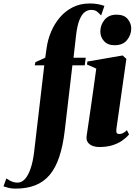

<svg xmlns="http://www.w3.org/2000/svg" viewBox="-167 -835 776 1106"><path d="M102 -561.5Q108.5 -607.5 127.5 -652.5Q146.5 -697.5 177.5 -734.2Q208.5 -771 251.8 -793Q295 -815 350.5 -815Q377 -815 397.5 -811Q418 -807 434.5 -801L415.5 -746Q402 -760.5 390.8 -769.2Q379.5 -778 356 -778Q338.5 -778 321.2 -765.2Q304 -752.5 290.8 -720.2Q277.5 -688 271 -630L256.5 -502.5H327L321 -458.5H250L206 -83Q195.5 5.5 174.2 69Q153 132.5 119 172.8Q85 213 36.2 232.2Q-12.5 251.5 -77.5 251.5Q-100 251.5 -116.2 247.5Q-132.5 243.5 -147 238.5L-130.5 193Q-119.5 200.5 -109 206Q-98.5 211.5 -87.8 214.2Q-77 217 -66 217Q-42 217 -23 196Q-4 175 9.5 135.2Q23 95.5 29.5 40.5L88 -458.5H33L37 -477L93.5 -502.5ZM404 12Q386 12 368.2 6Q350.5 0 339.8 -14Q329 -28 332 -52Q332.5 -56 336 -79Q339.5 -102 345 -140Q350.5 -178 357.5 -226.2Q364.5 -274.5 372.2 -329.2Q380 -384 387.5 -440L334 -463.5L336.5 -480.5L539.5 -515.5L561 -496L503.5 -92.5Q501.5 -74.5 505.8 -68.8Q510 -63 519 -63Q531 -63 541.2 -68Q551.5 -73 564 -85L576.5 -60.5Q560.5 -41.5 536.5 -24.8Q512.5 -8 479.5 2Q446.5 12 404 12ZM493 -574.5Q453.5 -574.5 432.2 -598.2Q411 -622 411 -652.5Q411 -692 435.5 -721.2Q460 -750.5 504 -750.5Q548.5 -750.5 568.8 -725.2Q589 -700 589 -671Q589 -634 564.8 -604.2Q540.5 -574.5 493 -574.5Z"/></svg>

Font: Merriweather 144pt Black
Style: Italic
Weight: 900
Italic angle: -7.8°
Version: Version 2.101